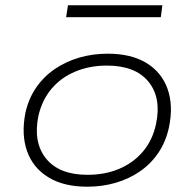

<svg xmlns="http://www.w3.org/2000/svg" viewBox="-20 -698 735 726"><path d="M310 8Q221 8 163 -27.5Q105 -63 82.5 -126Q60 -189 76 -271Q88 -325 116.5 -366.5Q145 -408 186.5 -436.5Q228 -465 279 -480Q330 -495 387 -495Q476 -495 533.5 -460Q591 -425 613.5 -362Q636 -299 619 -217Q607 -162 579 -120.5Q551 -79 510 -50.5Q469 -22 418 -7Q367 8 310 8ZM311 -37Q377 -37 430.5 -59.5Q484 -82 520.5 -125Q557 -168 570 -229Q591 -328 541.5 -389Q492 -450 384 -450Q319 -450 265 -427.5Q211 -405 175 -362.5Q139 -320 125 -259Q105 -159 154.5 -98Q204 -37 311 -37ZM230 -633 237 -678H594L588 -633Z"/></svg>

Font: Nunito Sans 10pt Expanded ExtraLight
Style: Italic
Weight: 250
Width: 7
Italic angle: -9°
Designer: Vernon Adams
Foundry: Vernon Adams
Version: Version 3.101;gftools[0.9.27]